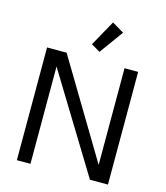

<svg xmlns="http://www.w3.org/2000/svg" viewBox="-135 -1055 1000 1157"><g transform="rotate(15 364.5 -476.0)"><path d="M80.1 0V-703.1H202.1L563.5 -100.1V-703.1H648.4V0H536.1L165 -606.9V0ZM392.1 -759.3 336.4 -792 425.3 -951.7 499.5 -907.7Z"/></g></svg>

Font: Schibsted Grotesk
Style: Regular
Weight: 400
Designer: Bakken & Baeck AS, Henrik Kongsvoll
Foundry: Schibsted ASA
Version: Version 1.100; ttfautohint (v1.8.4.7-5d5b);gftools[0.9.25]